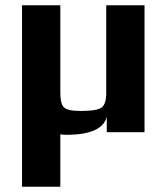

<svg xmlns="http://www.w3.org/2000/svg" viewBox="-20 -504 635 732"><path d="M531 0V-484H385V-149C385 -121.7 379.3 -103.5 368 -94.5C356.7 -85.5 330 -81 288 -81C254 -81 232.5 -85.7 223.5 -95C214.5 -104.3 210 -122.3 210 -149V-484H64V208H210V8C219.3 9.3 226.7 10 232 10C324 10 375.7 -13 387 -59V0Z"/></svg>

Font: Play
Style: Bold
Weight: 700
Designer: Jonas Hecksher
Foundry: Jonas Hecksher, Playtypeª, e-types AS
Version: Version 1.002